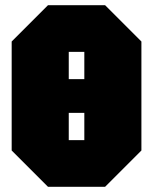

<svg xmlns="http://www.w3.org/2000/svg" viewBox="-20 -720 590 740"><path d="M25 -140V-560L165 -700H385L525 -560V-140L385 0H165ZM245 -520V-415H305V-520ZM245 -180H305V-285H245Z"/></svg>

Font: Tektur Condensed Black
Style: Regular
Weight: 900
Width: 3
Designer: Adam Jagosz
Foundry: Adam Jagosz
Version: Version 1.005;gftools[0.9.30]